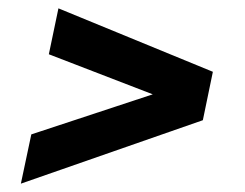

<svg xmlns="http://www.w3.org/2000/svg" viewBox="-20 -483 587 460"><path d="M30 -43 55 -161 346 -257 97 -353 120 -463 490 -311 466 -195Z"/></svg>

Font: Saira Thin
Style: Bold Italic
Weight: 700
Italic angle: -12°
Version: Version 1.101